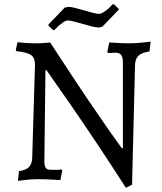

<svg xmlns="http://www.w3.org/2000/svg" viewBox="-20 -840 759 900"><path d="M556 -145V-550Q556 -593 523 -593Q516 -593 509 -592.5Q502 -592 497 -592H485L483 -596L492 -641Q509 -640 527 -639Q541 -638 557.5 -637.5Q574 -637 587 -637Q603 -637 620 -638Q637 -639 652 -641Q669 -643 686 -645L681 -599Q646 -594 630 -579.5Q614 -565 613 -536L599 26L570 40Q496 -75 429.5 -174.5Q363 -274 311 -349Q250 -437 198 -511H193L188 -84Q188 -61 195 -52.5Q202 -44 219 -44H248Q258 -44 270 -45L272 -41L263 4Q244 3 226 2Q210 1 191.5 0.5Q173 0 157 0Q142 0 125.5 1Q109 2 95 4Q79 6 64 8L69 -38Q100 -42 115 -56Q130 -70 131 -101L144 -538Q144 -569 125.5 -582Q107 -595 57 -600L54 -605L62 -642Q78 -640 94 -639Q108 -638 122.5 -637.5Q137 -637 148 -637Q160 -637 172 -637.5Q184 -638 194 -639Q205 -640 215 -641Q278 -544 337.5 -454.5Q397 -365 445 -296Q500 -215 551 -145ZM229 -699 207 -720V-725L283 -804L299 -808Q311 -808 331.5 -803Q352 -798 374 -791.5Q396 -785 415 -780Q434 -775 445 -775Q453 -775 464 -782Q475 -789 485 -797Q496 -807 508 -820H514L536 -799V-794L460 -715L444 -711Q432 -711 411.5 -716Q391 -721 369 -727.5Q347 -734 327.5 -739Q308 -744 298 -744Q289 -744 278 -736.5Q267 -729 257 -721Q246 -711 235 -699Z"/></svg>

Font: Alegreya
Style: Regular
Weight: 400
Designer: Juan Pablo del Peral
Foundry: Juan Pablo del Peral
Version: Version 1.003